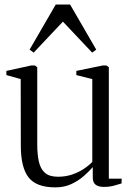

<svg xmlns="http://www.w3.org/2000/svg" viewBox="-20 -800 567 830"><path d="M428.5 8Q406.5 8 393.8 -1.2Q381 -10.5 381 -33V-77.5Q365.5 -59.5 342.2 -39Q319 -18.5 288.2 -4.2Q257.5 10 219 10Q138 10 104 -32.5Q70 -75 70 -171L69.5 -458L7.5 -475.5V-493.5L115 -517H131L141 -509.5V-176Q141 -132.5 148 -101.2Q155 -70 174.2 -53Q193.5 -36 230.5 -36Q263 -36 290.8 -45.2Q318.5 -54.5 340.8 -69Q363 -83.5 379 -100V-458L310 -475.5V-493.5L424.5 -517H439.5L450.5 -509.5V-27.5H506L505.5 -7Q490 -2 471.2 3Q452.5 8 428.5 8ZM125.5 -572.5 108 -585.5 221 -780.5H283L396 -585.5L378.5 -572.5L252 -706.5Z"/></svg>

Font: Merriweather 120pt Light
Style: Regular
Weight: 300
Version: Version 2.100